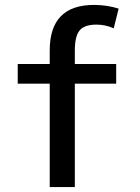

<svg xmlns="http://www.w3.org/2000/svg" viewBox="-20 -760 569 780"><path d="M52 -420V-500H182V-555Q182 -740 362 -740Q414 -740 462 -725L442 -645Q408 -660 372 -660Q323 -660 303.5 -636.5Q284 -613 284 -555V-500H452V-420H284V0H182V-420Z"/></svg>

Font: Mplus 1p Medium
Style: Regular
Weight: 500
Version: Version 1.061